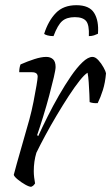

<svg xmlns="http://www.w3.org/2000/svg" viewBox="-20 -719 428 739"><path d="M100 0Q92 0 77 -8.5Q62 -17 48.5 -28Q35 -39 33 -46Q36 -59 45 -90.5Q54 -122 66.5 -166Q79 -210 93 -259Q102 -292 109 -327.5Q116 -363 120.5 -390Q125 -417 125 -424Q125 -441 103 -441H54Q54 -458 59 -471Q86 -483 112.5 -491.5Q139 -500 158 -500Q174 -500 184 -491Q194 -482 194 -461Q194 -451 187 -421Q180 -391 169.5 -351.5Q159 -312 146.5 -271.5Q134 -231 123 -199L127 -195Q143 -230 163.5 -271Q184 -312 207 -352Q230 -392 253 -425.5Q276 -459 297.5 -479.5Q319 -500 336 -500Q347 -500 358.5 -487.5Q370 -475 378.5 -459.5Q387 -444 388 -437Q385 -401 376 -372.5Q367 -344 356 -322Q338 -321 325 -326Q325 -335 324 -356.5Q323 -378 321.5 -401.5Q320 -425 317 -439Q305 -432 286 -408Q267 -384 244.5 -349.5Q222 -315 198.5 -275.5Q175 -236 154.5 -198Q134 -160 120 -131Q110 -98 110 -60Q110 -48 111.5 -36Q113 -24 115 -13Q113 -10 110 -6.5Q107 -3 100 0ZM186 -580Q172 -580 162 -583Q152 -586 150 -589Q166 -639 195 -669Q224 -699 274 -699Q324 -699 342.5 -669Q361 -639 357 -589Q351 -586 342 -583Q333 -580 322 -580Q324 -623 311.5 -638Q299 -653 268 -653Q237 -653 219.5 -638Q202 -623 186 -580Z"/></svg>

Font: Texturina 72pt 72pt ExtraLight
Style: Italic
Weight: 200
Italic angle: -11°
Designer: Guillermo Torres Carreño
Foundry: Omnibus-Type
Version: Version 1.002; ttfautohint (v1.8.3)